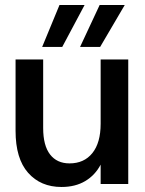

<svg xmlns="http://www.w3.org/2000/svg" viewBox="-20 -733 578 765"><path d="M225 12Q142 12 92 -44.5Q42 -101 42 -212V-496H152V-223Q152 -153 179.5 -117.5Q207 -82 257 -82Q315 -82 348 -123Q381 -164 381 -240V-496H491V0H381V-77Q359 -35 319.5 -11.5Q280 12 225 12ZM299 -546 377 -713H477L379 -546ZM148 -546 217 -713H317L228 -546Z"/></svg>

Font: HostGroteskMedium
Style: Regular
Weight: 500
Designer: Doukan Karapınar based on Poppins by Indian Type Foundry, Jonny Pinhorn
Foundry: Element Type
Version: Version 1.001; ttfautohint (v1.8.4.7-5d5b)